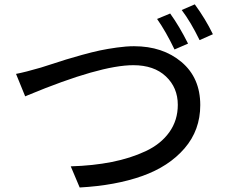

<svg xmlns="http://www.w3.org/2000/svg" viewBox="-20 -832 1017 860"><path d="M51.8 -501Q92.8 -508.8 163.1 -529.3Q169.9 -531.2 210.4 -544.4Q251 -557.6 275.9 -565.4Q300.8 -573.2 346.7 -585.9Q392.6 -598.6 427.2 -606Q461.9 -613.3 503.9 -619.1Q545.9 -625 580.1 -625Q709 -625 793 -554.2Q877 -483.4 877 -361.3Q877 -249 806.6 -167.5Q736.3 -85.9 616.7 -43.5Q497.1 -1 336.9 7.8L296.9 -86.9Q396.5 -89.8 480.5 -106.4Q564.5 -123 632.3 -154.8Q700.2 -186.5 738.3 -239.7Q776.4 -293 776.4 -362.3Q776.4 -439.5 723.1 -489.7Q669.9 -540 577.1 -540Q428.7 -540 106.4 -406.2Q96.7 -402.3 92.8 -400.4ZM683.6 -747.1 742.2 -771.5Q783.2 -714.8 822.3 -636.7L761.7 -610.4Q722.7 -691.4 683.6 -747.1ZM793.9 -787.1 852.5 -812.5Q900.4 -747.1 933.6 -678.7L874 -652.3Q834 -734.4 793.9 -787.1Z"/></svg>

Font: Min Sans Medium
Style: Regular
Weight: 500
Designer: Jinseong-Kim, NotoSansCJK, Nunito
Foundry: Jinseong-Kim
Version: Version 1.400;Glyphs 3.1.2 (3151)